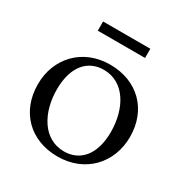

<svg xmlns="http://www.w3.org/2000/svg" viewBox="-164 -835 942 978"><g transform="rotate(30 306.5 -346.0)"><path d="M164 -648H442V-702H164ZM306 10C469 10 577 -108 577 -261C577 -421 468 -530 306 -530C144 -530 36 -412 36 -260C36 -99 145 10 306 10ZM322 -29C198 -29 133 -151 133 -285C133 -423 200 -491 291 -491C415 -491 480 -369 480 -234C480 -97 413 -29 322 -29Z"/></g></svg>

Font: Hedvig Letters Serif 24pt
Style: Regular
Weight: 400
Designer: Alexander Örn & Tor Weibull
Foundry: Kanon Foundry
Version: Version 1.000